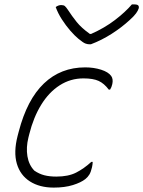

<svg xmlns="http://www.w3.org/2000/svg" viewBox="-20 -842 651 872"><path d="M393 -641H384Q377 -641 367.5 -644.5Q358 -648 336 -666Q319 -680 299 -703Q279 -726 261 -754Q243 -782 233 -810Q245 -819 258 -819Q269 -819 274.5 -814.5Q280 -810 290 -795Q306 -770 328 -742.5Q350 -715 388 -688H394Q455 -715 502 -751Q549 -787 579 -822H589Q604 -822 608 -817Q612 -812 610 -804Q607 -794 598 -781.5Q589 -769 569 -751Q532 -717 486.5 -688Q441 -659 393 -641ZM367 -536Q406 -536 439 -525.5Q472 -515 485 -497Q495 -483 490 -460Q487 -446 480 -435H474Q453 -463 428 -474.5Q403 -486 359 -486Q300 -486 251 -454.5Q202 -423 167 -366Q132 -309 113 -233L109 -217Q98 -172 104.5 -132.5Q111 -93 136 -67Q158 -52 181.5 -46Q205 -40 236 -40Q290 -40 325.5 -58Q361 -76 395 -107H401Q401 -97 398 -83Q393 -61 386 -49.5Q379 -38 368 -29Q348 -13 311 -1.5Q274 10 224 10Q160 10 116 -18Q72 -46 56.5 -98.5Q41 -151 60 -225L65 -244Q103 -390 179.5 -463Q256 -536 367 -536Z"/></svg>

Font: Recursive Sn Csl St Lt
Style: Italic
Weight: 300
Italic angle: -15°
Version: Version 1.079;hotconv 1.0.112;makeotfexe 2.5.65598; ttfautoh